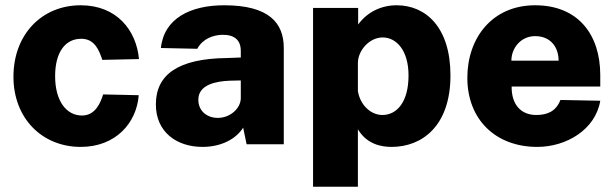

<svg xmlns="http://www.w3.org/2000/svg" viewBox="-20 -547 2330 728"><path d="M286 -527C138 -527 31 -416 31 -256C31 -98 140 10 286 10C419 10 498 -81 506 -186L371 -189C362 -160 343 -109 291 -109C231 -109 189 -165 189 -258C189 -350 228 -400 288 -400C340 -400 356 -355 368 -320L507 -323C497 -432 423 -527 286 -527Z M748 10C819 10 875 -20 902 -63L915 0H1056V-365C1056 -461 999 -527 830 -527C703 -527 602 -478 590 -365L728 -362C749 -401 789 -414 822 -415C869 -416 893 -395 893 -354V-329L841 -327C655 -325 571 -264 571 -151C571 -47 649 10 748 10ZM806 -100C766 -100 732 -125 732 -169C732 -226 799 -239 851 -241L893 -242V-174C892 -135 852 -100 806 -100Z M1167 161H1337V-57C1372 2 1429 10 1465 10C1580 10 1688 -69 1688 -261C1688 -443 1595 -527 1484 -527C1426 -527 1373 -502 1338 -454V-517H1167ZM1430 -111C1385 -111 1345 -150 1337 -202V-308C1337 -355 1380 -405 1431 -405C1483 -405 1529 -356 1529 -261C1529 -159 1484 -111 1430 -111Z M1920 -219H2256V-262C2256 -416 2172 -527 2009 -527C1847 -527 1752 -404 1752 -252C1752 -93 1860 10 2017 10C2128 10 2238 -56 2256 -165L2105 -168C2088 -125 2056 -111 2013 -111C1957 -111 1919 -149 1920 -219ZM1919 -317C1919 -365 1955 -410 2009 -410C2068 -410 2098 -368 2098 -317Z"/></svg>

Font: United Sans ExtraBold
Style: Regular
Weight: 800
Designer: Pablo Impallari, Rodrigo Fuenzalida (Modified by Dan O. Williams)
Version: Version 1.000;PS 001.000;hotconv 1.0.88;makeotf.lib2.5.64775